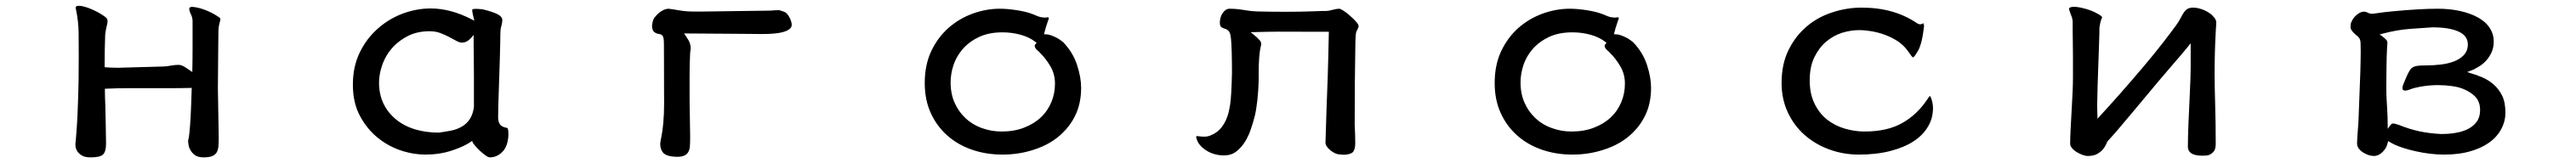

<svg xmlns="http://www.w3.org/2000/svg" viewBox="-20 -497 9040 573"><path d="M347.2 -264.6Q347.2 -326.2 349.1 -375V-375.5Q351.1 -392.6 355 -407.7Q357.4 -416 357.4 -421.9Q357.4 -426.3 356 -430.2V-430.7Q355.5 -431.6 353.5 -433.6L348.1 -438.5Q326.2 -454.6 294.9 -467.3Q270.5 -476.6 257.3 -476.6Q249.5 -476.6 247.1 -474.1Q245.6 -472.7 245.6 -469.7Q245.6 -467.3 246.6 -463.9Q255.4 -422.4 255.9 -382.1Q256.3 -341.8 256.3 -300.3Q256.3 -204.1 254.4 -159.2Q253.4 -135.7 252.9 -116.7Q252 -83 249 -43L245.6 1Q244.6 5.4 244.6 9.8Q244.6 14.2 245.1 18.6Q246.6 27.8 252.2 36.1Q257.8 44.4 268.6 50.3Q279.3 56.2 297.9 56.2Q331.5 56.2 341.8 45.9Q352.1 35.6 352.1 7.8Q352.1 -5.4 351.1 -55.9Q350.1 -106.4 349.6 -126Q348.1 -159.2 348.1 -180.7V-185.1Q392.6 -187 428.2 -187H576.2Q614.3 -187 652.8 -188Q651.9 -160.2 650.9 -132.3Q649.9 -104.5 648.9 -85Q647 -53.2 645 -33Q643.1 -12.7 640.1 -2.4Q640.1 2.4 641.6 12.2Q643.1 22 648.9 31.7Q654.8 42 665.5 49.3Q676.3 56.2 694.3 56.2Q714.8 56.2 725.6 51.3Q736.3 46.4 741 37.6Q745.6 28.8 746.6 15.9Q747.6 2.9 747.6 -13.2Q747.6 -28.8 746.1 -98.9Q744.6 -168.9 744.6 -185.5L745.6 -304.2Q745.6 -333 746.1 -350.6Q746.6 -379.9 746.6 -391.6V-392.1Q747.6 -406.2 750.5 -416.5Q753.4 -425.3 753.4 -431.2L752 -433.6Q747.6 -437.5 737.8 -443.4Q718.8 -455.1 696.8 -463.1Q674.8 -471.2 656.7 -472.7Q655.3 -472.7 653.3 -472.7Q647.9 -472.7 646 -470.7Q644 -468.8 644 -465.3Q644 -460.4 648.4 -449.7Q649.4 -447.8 650.6 -445.3Q651.9 -442.9 652.8 -439.9Q653.8 -437 654.3 -434.6Q655.8 -428.7 655.8 -422.9V-328.6Q655.8 -287.1 654.8 -243.7L647.9 -248.5Q627.9 -262.7 620.1 -266.1Q612.3 -269 606.9 -269Q596.2 -269 584 -267.1Q564 -263.2 552.7 -263.2L413.1 -259.3Q404.3 -258.8 395.5 -258.8Q369.1 -258.8 347.2 -260.7Z M1491.2 -467.3Q1442.4 -467.3 1393.1 -449.2Q1336.4 -427.7 1294.4 -385.7Q1262.7 -354.5 1242.2 -312Q1218.3 -262.7 1218.3 -199.2Q1218.3 -135.7 1243.2 -89.4Q1268.1 -43 1305.7 -12.7Q1358.9 30.8 1431.2 43Q1452.6 46.4 1472.7 46.4Q1522 46.4 1564.7 32.5Q1607.4 18.6 1632.3 1.5L1636.7 -2L1638.7 3.4Q1640.6 7.3 1646.5 14.6Q1664.1 35.2 1685.1 50.3Q1693.8 56.2 1699.2 56.2Q1723.6 56.2 1742.9 36.9Q1762.2 17.6 1764.2 -22.5Q1764.2 -39.1 1762.2 -43.9Q1761.2 -45.9 1759.8 -47.4Q1744.1 -49.8 1736.8 -57.1L1735.4 -58.6Q1728 -67.9 1728 -85Q1728 -110.4 1730 -167Q1735.4 -328.1 1735.4 -345.2Q1735.8 -369.6 1735.8 -376.7Q1735.8 -383.8 1736.3 -388.7Q1736.8 -398.9 1739.3 -405.3Q1742.7 -416.5 1742.7 -426.8Q1742.7 -438.5 1725.6 -447.3Q1706.5 -456.5 1672.9 -464.4Q1660.2 -465.8 1655.3 -465.8Q1650.4 -465.8 1645.5 -465.8Q1639.6 -465.3 1637.2 -463.4Q1637.2 -462.9 1637.2 -462.9V-457.5Q1638.2 -453.6 1638.2 -452.1Q1638.7 -447.8 1644.5 -424.3L1635.7 -428.7Q1561.5 -467.3 1491.2 -467.3ZM1310.1 -207Q1310.1 -233.9 1320.3 -265.6Q1334 -306.6 1364.3 -336.9Q1383.3 -355.5 1408.7 -369.1Q1442.4 -387.2 1487.3 -387.2Q1508.8 -387.2 1525.9 -380.6Q1543 -374 1556.6 -366.7L1582 -353Q1592.8 -347.2 1601.1 -347.2Q1619.1 -347.2 1634.3 -365.2L1642.1 -374V-335Q1642.1 -319.3 1642.6 -299.3Q1643.1 -265.6 1643.1 -224.6V-122.1V-121.6Q1637.2 -72.3 1599.6 -51.3Q1582.5 -41.5 1561.5 -37.6Q1540.5 -33.7 1520 -30.8H1519.5Q1476.1 -30.8 1437.5 -42Q1388.7 -56.6 1356.9 -88.9Q1337.9 -107.4 1326.2 -131.8Q1310.1 -165 1310.1 -207Z M2310.5 -132.8Q2310.5 -59.1 2298.3 -2.9Q2296.9 3.4 2296.9 9.8Q2296.9 25.4 2305.2 37.6Q2316.9 54.2 2358.4 54.2Q2385.7 54.2 2395.5 37.1Q2399.9 28.8 2400.9 17.8Q2401.9 6.8 2401.9 -16.1Q2401.9 -39.1 2400.9 -80.6Q2399.9 -122.1 2399.9 -160.2V-231.9Q2399.9 -274.4 2401.9 -311.5Q2401.9 -314 2402.8 -318.4Q2403.8 -325.7 2403.8 -327.1Q2403.8 -335.4 2401.1 -344.5Q2398.4 -353.5 2385.3 -372.6L2380.4 -379.4H2388.7Q2424.8 -379.4 2461.9 -378.9Q2499 -378.4 2533.7 -378.4Q2568.4 -378.4 2599.1 -377.9Q2629.9 -377.4 2652.3 -377.4Q2693.8 -377.4 2716.8 -381.8Q2742.7 -386.7 2752.4 -396.5Q2758.3 -402.3 2758.3 -409.2Q2758.3 -418.5 2752.9 -430.7Q2743.7 -451.7 2730 -456.3Q2716.3 -460.9 2713.9 -461.4Q2706.1 -461.4 2699.2 -460.9Q2686.5 -459.5 2672.9 -459.5L2451.2 -456.5H2412.1Q2388.2 -456.5 2364.7 -460.4Q2342.3 -464.4 2325.7 -466.3Q2319.3 -466.3 2310.5 -462.9Q2292.5 -455.1 2278.3 -437Q2271.5 -428.7 2270 -418Q2268.1 -411.6 2268.1 -404.8Q2268.1 -397.9 2271 -391.1Q2276.4 -378.9 2297.9 -376.5Q2300.8 -375.5 2303.7 -372.8Q2306.6 -370.1 2308.1 -364.5Q2309.6 -358.9 2309.8 -344.5Q2310.1 -330.1 2310.1 -272.9Q2310.1 -215.8 2310.3 -175.8Q2310.5 -135.7 2310.5 -132.8Z M3658.7 -436Q3656.7 -436.5 3656.2 -436.5Q3655.8 -436.5 3655 -436.3Q3654.3 -436 3652.8 -435.5Q3650.9 -435.1 3647 -435.1Q3643.1 -435.1 3633.8 -436.5Q3624.5 -438 3606.4 -446.3Q3583.5 -455.6 3549.8 -460.9Q3516.1 -466.3 3488.3 -466.3Q3441.4 -466.3 3394.3 -449.5Q3347.2 -432.6 3309.6 -399.9Q3272 -367.2 3248.5 -318.4Q3225.1 -269.5 3225.1 -205.1Q3225.1 -145.5 3246.6 -98.9Q3268.1 -52.2 3305.2 -19.8Q3342.3 12.7 3391.6 29.5Q3440.9 46.4 3497.6 46.4Q3554.2 46.4 3604.5 30.3Q3669.4 10.3 3710.9 -31.7Q3735.8 -56.2 3752 -88.4Q3773.9 -131.8 3773.9 -188.5Q3773.9 -225.1 3759.5 -269Q3745.1 -313 3710.9 -348.6Q3709 -350.1 3702.9 -354.7Q3696.8 -359.4 3689.9 -363.3Q3678.7 -369.1 3668.5 -372.8Q3658.2 -376.5 3649.4 -376.5H3643.6Q3649.9 -401.9 3654.3 -413.8Q3658.7 -425.8 3660.6 -432.1Q3660.6 -434.6 3658.7 -436ZM3669.9 -139.2Q3643.6 -75.2 3573.7 -48.3Q3539.1 -34.7 3495.1 -34.7Q3459 -34.7 3426.8 -46.4Q3390.6 -59.1 3364.7 -85Q3343.3 -106 3330.6 -134.3Q3315.9 -166 3315.9 -207Q3315.9 -237.8 3326.2 -269Q3338.9 -305.2 3366.2 -333Q3386.7 -353.5 3416 -367.2Q3450.2 -383.3 3498 -383.3Q3530.8 -383.3 3561.8 -374.8Q3592.8 -366.2 3614.3 -349.1L3617.7 -346.2L3614.3 -342.8Q3610.8 -338.9 3610.8 -335.9Q3610.8 -332 3614.7 -326.2Q3617.2 -323.2 3619.6 -320.8L3627.4 -314L3630.4 -310.5Q3648.9 -292.5 3665.5 -264.9Q3682.1 -237.3 3682.1 -203.1Q3682.1 -168.9 3669.9 -139.2Z M4735.8 6.8Q4735.8 -20.5 4733.9 -59.6Q4733.9 -145.5 4734.4 -204.6Q4735.8 -330.6 4736.3 -346.9Q4736.8 -363.3 4737.1 -367.7Q4737.3 -372.1 4737.8 -374.5Q4737.8 -383.3 4742.7 -391.8Q4747.6 -400.4 4747.6 -405.3Q4747.6 -415 4718.3 -440.9Q4706.5 -451.7 4695.3 -459Q4684.1 -466.3 4679.7 -466.3Q4670.4 -466.3 4656.2 -462.4Q4642.1 -458.5 4634.5 -458.5Q4627 -458.5 4617.4 -458.3Q4607.9 -458 4595.7 -457.5Q4546.9 -455.6 4493.2 -455.6Q4439.5 -455.6 4406.2 -456.5Q4376.5 -456.5 4348.1 -461.4Q4319.8 -466.3 4294.9 -466.3Q4284.7 -466.3 4276.9 -458.5Q4269 -450.7 4265.1 -440.9Q4260.7 -429.2 4260.7 -417.5Q4260.7 -409.2 4263.2 -404.3Q4270 -398.4 4274.4 -397.5Q4280.8 -395.5 4285.6 -393.1L4290 -389.6Q4293 -387.2 4294.9 -382.8Q4298.3 -376.5 4299.8 -360.4Q4303.2 -323.2 4303.2 -240.2Q4301.3 -159.7 4296.9 -129.9Q4294.4 -114.3 4291 -100.1Q4283.2 -71.3 4268.1 -51.3Q4252.9 -30.8 4227.1 -20.5Q4216.8 -16.6 4206.1 -16.6Q4197.3 -16.6 4189.9 -17.6Q4182.6 -18.6 4181.6 -18.6Q4178.7 -18.6 4177.7 -18.1Q4177.7 -17.6 4177.7 -16.6Q4177.7 -15.6 4178.2 -12.7Q4183.6 12.7 4211.7 31Q4239.7 49.3 4275.4 49.3Q4300.3 49.3 4318.4 35.6Q4336.4 21.5 4349.4 0.5Q4362.3 -20.5 4370.1 -44.9Q4377.4 -66.4 4382.8 -87.4Q4388.2 -108.4 4392.1 -142.8Q4396 -177.2 4397 -214.8V-241.7Q4397 -301.8 4403.8 -332Q4405.8 -338.4 4405.8 -341.8Q4405.8 -349.6 4400.9 -355Q4392.6 -364.7 4377.9 -376.5L4368.7 -383.8Q4434.1 -385.7 4466.1 -385.7Q4498 -385.7 4536.1 -385.5Q4574.2 -385.3 4638.7 -385.3H4643.1V-380.9Q4643.1 -370.1 4641.1 -293.5Q4639.2 -216.8 4637.2 -171.4Q4635.7 -140.6 4632.3 -24.9Q4631.3 1 4631.3 4.4Q4631.3 14.6 4643.1 26.4Q4652.3 35.6 4665.5 42Q4672.9 45.4 4677.7 45.4H4678.2Q4691.9 47.4 4700.2 46.9Q4720.2 44.9 4727.1 38.1Q4735.8 29.3 4735.8 6.8Z M5658.7 -436Q5656.7 -436.5 5656.2 -436.5Q5655.8 -436.5 5655 -436.3Q5654.3 -436 5652.8 -435.5Q5650.9 -435.1 5647 -435.1Q5643.1 -435.1 5633.8 -436.5Q5624.5 -438 5606.4 -446.3Q5583.5 -455.6 5549.8 -460.9Q5516.1 -466.3 5488.3 -466.3Q5441.4 -466.3 5394.3 -449.5Q5347.2 -432.6 5309.6 -399.9Q5272 -367.2 5248.5 -318.4Q5225.1 -269.5 5225.1 -205.1Q5225.1 -145.5 5246.6 -98.9Q5268.1 -52.2 5305.2 -19.8Q5342.3 12.7 5391.6 29.5Q5440.9 46.4 5497.6 46.4Q5554.2 46.4 5604.5 30.3Q5669.4 10.3 5710.9 -31.7Q5735.8 -56.2 5752 -88.4Q5773.9 -131.8 5773.9 -188.5Q5773.9 -225.1 5759.5 -269Q5745.1 -313 5710.9 -348.6Q5709 -350.1 5702.9 -354.7Q5696.8 -359.4 5689.9 -363.3Q5678.7 -369.1 5668.5 -372.8Q5658.2 -376.5 5649.4 -376.5H5643.6Q5649.9 -401.9 5654.3 -413.8Q5658.7 -425.8 5660.6 -432.1Q5660.6 -434.6 5658.7 -436ZM5669.9 -139.2Q5643.6 -75.2 5573.7 -48.3Q5539.1 -34.7 5495.1 -34.7Q5459 -34.7 5426.8 -46.4Q5390.6 -59.1 5364.7 -85Q5343.3 -106 5330.6 -134.3Q5315.9 -166 5315.9 -207Q5315.9 -237.8 5326.2 -269Q5338.9 -305.2 5366.2 -333Q5386.7 -353.5 5416 -367.2Q5450.2 -383.3 5498 -383.3Q5530.8 -383.3 5561.8 -374.8Q5592.8 -366.2 5614.3 -349.1L5617.7 -346.2L5614.3 -342.8Q5610.8 -338.9 5610.8 -335.9Q5610.8 -332 5614.7 -326.2Q5617.2 -323.2 5619.6 -320.8L5627.4 -314L5630.4 -310.5Q5648.9 -292.5 5665.5 -264.9Q5682.1 -237.3 5682.1 -203.1Q5682.1 -168.9 5669.9 -139.2Z M6730 -415Q6730 -415 6729.7 -415Q6729.5 -415 6728.5 -415Q6726.1 -412.6 6720.2 -411.6Q6718.8 -411.6 6717.8 -411.6Q6711.4 -411.6 6702.6 -418.5Q6642.6 -457.5 6567.9 -466.8Q6541.5 -470.2 6512.7 -470.2Q6461.4 -470.2 6411.6 -454.1Q6349.6 -434.6 6305.7 -390.6Q6276.4 -361.8 6256.8 -322.3Q6231.9 -272.5 6231.9 -205.1Q6231.9 -149.4 6253.4 -102.8Q6274.9 -56.2 6312 -23.2Q6349.1 9.8 6398.7 28.1Q6448.2 46.4 6502.9 46.4Q6564.9 46.4 6613.8 33.7Q6710 8.8 6745.6 -51.8Q6763.2 -81.1 6763.2 -117.2Q6763.2 -132.3 6758.3 -147Q6755.4 -156.7 6752.9 -159.7Q6750 -158.7 6744.1 -148.9Q6708 -94.2 6655.3 -64.5Q6602.5 -34.7 6523.4 -34.7Q6488.8 -34.7 6454.3 -44.7Q6419.9 -54.7 6392.1 -76.2Q6364.7 -97.7 6347.7 -132.3Q6330.6 -167 6330.6 -214.8Q6330.6 -262.7 6347.2 -296.4Q6363.8 -330.1 6388.9 -351.1Q6414.1 -372.1 6444.3 -381.8Q6475.1 -391.1 6503.9 -391.1Q6523.9 -391.1 6547.4 -387.2Q6598.1 -378.4 6638.2 -353Q6659.2 -339.4 6674.3 -318.8Q6685.5 -302.7 6687 -301Q6688.5 -299.3 6690.2 -297.4Q6691.9 -295.4 6694.3 -295.4L6696.3 -297.4Q6701.7 -302.7 6710.9 -318.8Q6725.1 -344.2 6731.9 -405.3Q6731 -409.7 6730.5 -412.4Q6730 -415 6730 -415Z M7757.3 -418Q7757.3 -424.8 7752 -433.1Q7744.1 -442.4 7743.2 -443.1Q7742.2 -443.8 7741.7 -444.6Q7741.2 -445.3 7740.5 -445.8Q7739.7 -446.3 7739 -446.8Q7738.3 -447.3 7737.5 -448Q7736.8 -448.7 7735.8 -449.2Q7722.7 -459 7706.3 -464.6Q7689.9 -470.2 7675.8 -470.2Q7664.6 -470.2 7656.2 -465.8Q7645.5 -460 7632.8 -434.6Q7627 -422.4 7614.7 -405.8Q7599.1 -384.3 7569.8 -346.4Q7540.5 -308.6 7503.4 -264.6Q7415.5 -160.6 7340.3 -79.6V-90.8Q7340.3 -98.6 7339.8 -104Q7339.4 -113.3 7339.4 -127.4Q7339.4 -166 7345.7 -335Q7347.2 -372.1 7347.2 -383.1Q7347.2 -394 7347.2 -396Q7347.2 -397.9 7347.4 -399.9Q7347.7 -401.9 7348.1 -404.3Q7351.1 -424.8 7356.4 -434.6Q7356.9 -435.1 7356.9 -435.5Q7356.9 -439.9 7341.8 -448.2Q7322.8 -459.5 7297.4 -466.3Q7272.9 -473.1 7257.8 -473.1Q7249.5 -473.1 7244.1 -470.7Q7242.7 -469.7 7241.7 -468.8Q7240.7 -467.8 7240.7 -465.8Q7240.7 -463.9 7241.7 -461.4Q7243.7 -453.6 7247.3 -445.1Q7251 -436.5 7252.2 -430.4Q7253.4 -424.3 7253.4 -418V-388.7Q7253.4 -373 7253.9 -350.6Q7254.4 -328.1 7254.4 -297.4V-223.6Q7254.4 -184.1 7249.5 -104.5Q7244.6 -25.4 7244.6 8.8Q7244.6 17.6 7254.4 27.3Q7260.3 33.2 7266.6 37.1Q7291 51.3 7305.7 51.3Q7326.2 51.3 7337.9 44.9Q7351.6 37.6 7358.9 28.8Q7366.2 20 7369.6 12.7L7375.5 0Q7404.3 -30.8 7467.8 -107.4Q7539.6 -193.8 7551.8 -208L7590.8 -253.9L7629.4 -298.8Q7647.9 -320.3 7667.5 -344.7V-260.7Q7667.5 -228.5 7664.1 -160.2Q7660.6 -91.8 7659.7 -62.5Q7657.7 -13.7 7657.7 17.6V18.1Q7657.7 18.6 7657.7 19.5Q7657.7 32.7 7668.5 41Q7681.2 50.3 7708 50.3Q7713.9 50.3 7721.7 49.8Q7729.5 49.3 7735.4 46.1Q7741.2 43 7744.1 40Q7747.1 37.1 7749.5 34.2Q7754.4 26.9 7755.4 11.7Q7755.4 -66.4 7753.4 -130.4Q7751.5 -194.3 7751.5 -236.3Q7751.5 -313 7755.4 -385.3Q7756.8 -409.2 7757.1 -413.3Q7757.3 -417.5 7757.3 -418Z M8229 -410.2V-409.7Q8228.5 -405.8 8228.5 -401.9Q8228.5 -397.9 8230 -394.5Q8233.9 -387.2 8238.8 -382.3Q8243.7 -377.4 8247.6 -374Q8253.9 -369.6 8257.3 -365.2Q8263.2 -358.9 8263.7 -345.7Q8264.2 -334 8264.2 -314.2Q8264.2 -294.4 8263.7 -278.3Q8263.2 -246.6 8261.2 -200Q8259.3 -153.3 8256.3 -70.3V-69.8Q8251.5 -6.8 8251.5 2V5.9V8.8Q8251.5 20 8262.2 30.8Q8272.5 41 8291 47.9Q8301.8 51.3 8310.1 51.3Q8327.1 51.3 8341.3 36.9Q8355.5 22.5 8358.9 4.9L8360.4 -1Q8374.5 7.3 8384.8 12.2Q8415 25.4 8457 34.7Q8509.3 46.4 8556.6 46.4Q8611.8 46.4 8652.3 33.7Q8704.1 18.1 8734.4 -12.2Q8760.3 -38.6 8769 -73.7Q8772 -86.9 8772 -100.6Q8772 -137.7 8760.3 -161.1Q8748.5 -184.6 8730.5 -200.2Q8712.4 -215.8 8690.9 -225.1Q8669.4 -234.4 8649.9 -239.7L8637.7 -243.7Q8655.8 -250.5 8661.1 -252.9Q8669.4 -257.3 8676.8 -261.7Q8707.5 -279.3 8723.1 -312.5Q8731 -329.1 8731 -351.6Q8731 -387.2 8704.1 -414.6Q8691.4 -426.8 8674.8 -436Q8647.9 -450.7 8612.3 -458.5Q8576.7 -466.3 8534.2 -466.3Q8472.7 -466.3 8379.4 -457.5Q8348.1 -454.6 8335.2 -452.6Q8322.3 -450.7 8319.8 -450.4Q8317.4 -450.2 8314 -449.7Q8308.1 -448.7 8306.6 -448.7Q8305.2 -448.7 8304 -448.7Q8302.7 -448.7 8301.5 -448.7Q8300.3 -448.7 8299.3 -449.2Q8297.4 -449.2 8295.4 -449.7L8289.1 -452.1Q8287.1 -454.1 8280.3 -455.6Q8277.8 -456.1 8275.9 -456.1Q8262.7 -456.1 8248.5 -443.4Q8239.7 -435.5 8234.4 -425.8Q8229 -416 8229 -410.2ZM8355 -149.4Q8354 -166 8354 -191.9Q8354 -217.8 8354.5 -250Q8355 -303.7 8356.9 -334.5Q8357.9 -342.3 8357.9 -344.2Q8357.9 -353 8354 -356.9Q8347.7 -363.8 8338.4 -370.6L8330.6 -376L8339.8 -378.4Q8391.6 -392.1 8437.3 -395.5Q8482.9 -398.9 8516.1 -400.9H8516.6Q8573.2 -400.9 8606 -386.7Q8640.1 -372.1 8640.1 -340.8Q8640.1 -317.4 8624.5 -301.8Q8599.1 -276.4 8543.9 -270Q8518.1 -267.1 8496.1 -267.1Q8474.1 -267.1 8463.4 -265.6Q8449.2 -263.7 8441.4 -256.3Q8438 -252.4 8433.8 -245.4Q8429.7 -238.3 8424.8 -227.1Q8417.5 -210.4 8414.1 -201.4Q8410.6 -192.4 8410.6 -189Q8410.6 -188 8410.6 -187Q8411.1 -181.2 8414.1 -179.9Q8417 -178.7 8419.4 -178.7Q8427.7 -178.7 8437.5 -182.6Q8450.2 -188 8471.7 -191.9Q8502.9 -197.8 8536.1 -197.8Q8560.1 -197.8 8585 -194.3Q8610.8 -190.9 8630.4 -181.6Q8652.8 -171.4 8667.5 -155.8Q8683.1 -138.2 8683.1 -109.9Q8683.1 -88.4 8673.8 -72.8Q8658.2 -48.3 8624 -36.6Q8593.3 -25.9 8546.9 -25.9Q8505.4 -27.8 8469.2 -35.6Q8433.1 -43.5 8398.9 -57.6Q8382.8 -63 8377.4 -63Q8372.6 -63 8366.7 -55.2L8358.9 -43.9V-57.6Q8358.9 -84 8356.9 -116.7Z"/></svg>

Font: Bakudai
Style: Light
Weight: 300
Version: Version 1.48